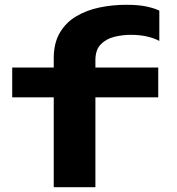

<svg xmlns="http://www.w3.org/2000/svg" viewBox="-20 -782 740 802"><path d="M204.5 0V-375.5H31V-500H204.5V-539Q204.5 -602 229.8 -645Q255 -688 298.2 -713.8Q341.5 -739.5 395.8 -750.8Q450 -762 508 -762Q559.5 -762 593.2 -754.5Q627 -747 645.5 -737.5V-611Q628 -621 597.5 -628.8Q567 -636.5 525.5 -636.5Q491.5 -636.5 457.8 -628.2Q424 -620 401.2 -597Q378.5 -574 378.5 -530.5V-500H641V-375.5H378.5V0Z"/></svg>

Font: Trispace SemiExpanded
Style: Bold
Weight: 700
Width: 6
Designer: Tyler Finck
Foundry: Etcetera Type Company
Version: Version 1.210; ttfautohint (v1.8.3)